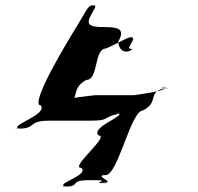

<svg xmlns="http://www.w3.org/2000/svg" viewBox="-20 -747 739 716"><path d="M266 -648C234 -597 87 -354 132 -354C157 -320 26 -283 46 -269C92 -269 2 -267 47 -267C119 -267 80 -297 164 -297H314C396 -297 356 -309 424 -323C470 -323 378 -326 423 -326C445 -312 319 -274 347 -242C393 -242 238 -121 283 -121C314 -95 193 -64 219 -53C265 -53 175 -51 220 -51C285 -51 235 -75 310 -75H340C393 -75 319 -64 367 -64C413 -64 324 -66 369 -66C412 -66 325 -94 374 -94C420 -94 468 -335 513 -335C577 -368 526 -404 595 -418C641 -418 548 -422 593 -422C615 -408 473 -392 481 -392H334C340 -392 193 -379 213 -365C259 -365 169 -362 214 -362C287 -362 236 -415 302 -449C348 -449 330 -566 375 -566C439 -594 475 -623 477 -600C458 -564 456 -565 473 -565C468 -553 425 -541 421 -592C451 -643 413 -646 368 -646C316 -646 298 -653 320 -692C341 -729 340 -727 322 -727C306 -723 301 -705 266 -648Z"/></svg>

Font: Hussar Przerywany
Style: Regular
Weight: 400
Foundry: Cannot Into Space Fonts
Version: Version 0.982